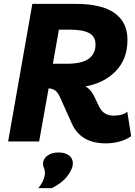

<svg xmlns="http://www.w3.org/2000/svg" viewBox="-20 -730 697 991"><path d="M637 -153 657 -27Q632 -9 597 0.5Q562 10 528 10Q460 10 416 -16.5Q372 -43 349 -96L289 -230Q278 -254 264 -263.5Q250 -273 231 -274L182 0H22L147 -710H370Q505 -710 571.5 -662.5Q638 -615 638 -524Q638 -426 578 -363.5Q518 -301 421 -284Q449 -269 466 -233L491 -181Q503 -156 522 -144.5Q541 -133 566 -133Q588 -133 605.5 -137.5Q623 -142 637 -153ZM340 -577H284L253 -401H326Q402 -401 437.5 -426.5Q473 -452 473 -501Q473 -542 439.5 -559.5Q406 -577 340 -577ZM178 241Q197 217 204.5 197Q212 177 212 163Q212 148 207 137.5Q202 127 202 115Q202 91 224 74Q246 57 282 57Q316 57 336 72Q356 87 356 113Q356 142 327 179.5Q298 217 247 241Z"/></svg>

Font: Livvic
Style: Bold Italic
Weight: 700
Italic angle: -10°
Designer: Jacques Le Bailly, Baron von Fonthausen
Version: Version 1.001; ttfautohint (v1.8.2)